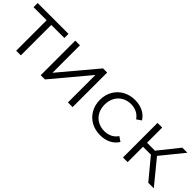

<svg xmlns="http://www.w3.org/2000/svg" viewBox="120 -1295 2065 2065"><g transform="rotate(45 1152.5 -262.5)"><path d="M471 -463H272V0H201V-463H2V-526H471Z M574 -526H645V-108L996 -526H1059V0H988V-418L638 0H574Z M1211 -263Q1211 -340 1246 -401Q1281 -462 1342.5 -496Q1404 -530 1482 -530Q1550 -530 1603.5 -503.5Q1657 -477 1688 -426L1635 -390Q1609 -429 1569 -448.5Q1529 -468 1482 -468Q1425 -468 1379.5 -442.5Q1334 -417 1308.5 -370Q1283 -323 1283 -263Q1283 -202 1308.5 -155.5Q1334 -109 1379.5 -83.5Q1425 -58 1482 -58Q1529 -58 1569 -77Q1609 -96 1635 -135L1688 -99Q1657 -48 1603 -21.5Q1549 5 1482 5Q1404 5 1342.5 -29Q1281 -63 1246 -124.5Q1211 -186 1211 -263Z M2016 -234H1896V0H1825V-526H1896V-295H2017L2202 -526H2279L2072 -271L2294 0H2210Z"/></g></svg>

Font: Montserrat-Regular
Style: Regular
Weight: 400
Version: Version 7.200